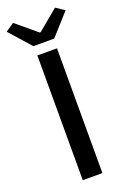

<svg xmlns="http://www.w3.org/2000/svg" viewBox="-196 -1009 704 1066"><g transform="rotate(-20 156.0 -476.5)"><path d="M97 0V-737H213V0ZM94 -793 -18 -919 32 -953 153 -852H158L280 -953L330 -919L217 -793Z"/></g></svg>

Font: Noto Sans KR Medium
Style: Regular
Weight: 500
Designer: Ryoko NISHIZUKA  (kana, bopomofo & ideographs); Paul D. Hunt (Latin, Greek & Cyrillic); Sandoll Communications , Soo-you
Foundry: Adobe
Version: Version 2.004-H2;hotconv 1.0.118;makeotfexe 2.5.65603